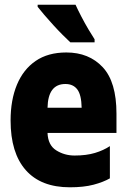

<svg xmlns="http://www.w3.org/2000/svg" viewBox="-20 -786 540 816"><path d="M277 10Q154 10 89.5 -63Q25 -136 25 -274Q25 -361 52 -426Q79 -491 131.5 -527Q184 -563 262 -563Q358 -563 416.5 -500.5Q475 -438 475 -303V-221H182Q184 -169 219 -147Q254 -125 297 -125Q347 -125 383.5 -136Q420 -147 447 -165V-28Q419 -12 377.5 -1Q336 10 277 10ZM327 -328Q326 -383 308.5 -406Q291 -429 258 -429Q184 -429 182 -328ZM279 -606Q266 -618 246.5 -637.5Q227 -657 206.5 -679.5Q186 -702 168 -723Q150 -744 140 -757V-766H301Q310 -746 325 -717Q340 -688 356 -661Q372 -634 382 -619V-606Z"/></svg>

Font: Noto Sans Mono ExtraCondensed Black
Style: Regular
Weight: 900
Width: 2
Designer: Monotype Design Team
Foundry: Monotype Imaging Inc.
Version: Version 2.014